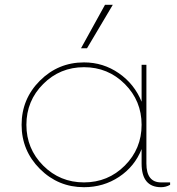

<svg xmlns="http://www.w3.org/2000/svg" viewBox="-20 -770 738 800"><path d="M450 -750 342.5 -568.8H317.5L417.5 -750ZM651.2 -10H688.8V0Q671.2 10 651.2 10Q570 10 570 -88.8V-148.8Q541.2 -76.2 476.2 -33.1Q411.2 10 330 10Q222.5 10 146.2 -66.2Q70 -142.5 70 -250Q70 -357.5 146.2 -433.8Q222.5 -510 330 -510Q410 -510 475 -465Q540 -420 570 -346.2V-500H590V-88.8Q590 -10 651.2 -10ZM160 -80Q230 -10 330 -10Q430 -10 500 -80Q570 -150 570 -250Q570 -350 500 -420Q430 -490 330 -490Q230 -490 160 -420Q90 -350 90 -250Q90 -150 160 -80Z"/></svg>

Font: Now Thin
Style: Regular
Weight: 250
Designer: Alfredo Marco Pradil
Foundry: Alfredo Marco Pradil
Version: Version 1.002;PS 001.002;hotconv 1.0.88;makeotf.lib2.5.64775